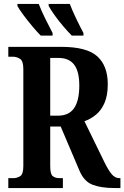

<svg xmlns="http://www.w3.org/2000/svg" viewBox="-20 -951 629 971"><path d="M22 0V-50H47Q66 -50 82 -60Q98 -70 98 -111V-602Q98 -643 81 -653.5Q64 -664 47 -664H22V-714H291Q419 -714 472 -666Q525 -618 525 -525Q525 -469 509 -431.5Q493 -394 466 -371.5Q439 -349 407 -338L507 -133Q528 -90 545 -70Q562 -50 584 -50H589V0H560Q491 0 447.5 -17Q404 -34 381 -90L287 -311H234V-111Q234 -70 247 -60Q260 -50 282 -50H298V0ZM273 -366Q329 -366 355 -404.5Q381 -443 381 -518Q381 -590 355 -624Q329 -658 276 -658H234V-366ZM343 -771Q325 -789 300.5 -817.5Q276 -846 255.5 -875Q235 -904 226 -921V-931H333Q346 -897 365.5 -856.5Q385 -816 402 -784V-771ZM186 -771Q168 -789 144 -817.5Q120 -846 98.5 -875Q77 -904 68 -921V-931H176Q189 -897 209 -856.5Q229 -816 246 -784V-771Z"/></svg>

Font: Noto Serif ExtraCondensed
Style: Bold
Weight: 700
Width: 2
Designer: Monotype Design Team
Foundry: Monotype Imaging Inc.
Version: Version 2.014; ttfautohint (v1.8.4.7-5d5b)